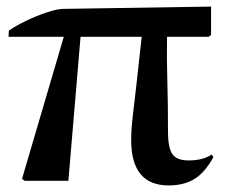

<svg xmlns="http://www.w3.org/2000/svg" viewBox="-20 -550 702 584"><path d="M493 14Q379 14 379 -124Q379 -140 380 -156.5Q381 -173 384.5 -203Q388 -233 394.5 -288.5Q401 -344 411 -438H225L188 0H55L47 -6L174 -438H6L7 -457Q27 -471 59 -486.5Q91 -502 123 -512.5Q155 -523 173 -523L622 -530V-444L615 -438H488Q487 -371 489 -301.5Q491 -232 491 -151Q491 -100 504.5 -81Q518 -62 554 -62Q597 -62 624 -80L629 -72Q604 -26 572 -6Q540 14 493 14Z"/></svg>

Font: Literata 72pt SemiBold
Style: Regular
Weight: 600
Designer: Latin by Veronika Burian and Jose Scaglione. Greek by Irene Vlachou. Cyrillic by Vera Evstafieva.
Foundry: TypeTogether
Version: Version 3.002